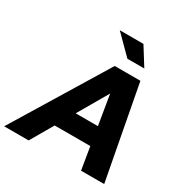

<svg xmlns="http://www.w3.org/2000/svg" viewBox="-266 -1084 1207 1250"><g transform="rotate(30 337.5 -459.0)"><path d="M-63 0 364 -700H557L689 0H515L487 -169H219L121 0ZM298 -306H465L428 -530ZM412 -782 276 -918H454L539 -782Z"/></g></svg>

Font: Red Hat Display Black
Style: Italic
Weight: 900
Italic angle: -12°
Designer: Pentagram, MCKL
Foundry: Pentagram, MCKL
Version: Version 1.023; ttfautohint (v1.8.3)